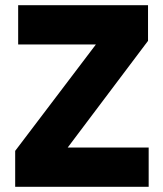

<svg xmlns="http://www.w3.org/2000/svg" viewBox="-20 -720 628 740"><path d="M38.5 0V-138.5L349.5 -548.5H50V-700H550.5V-562.5L241 -151.5H553V0Z"/></svg>

Font: Geologica Thin Roman
Style: Bold
Weight: 700
Version: Version 1.010;gftools[0.9.28]